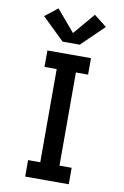

<svg xmlns="http://www.w3.org/2000/svg" viewBox="-105 -1043 710 1102"><g transform="rotate(10 250.0 -492.0)"><path d="M123 0V-96H194V-639H123V-735H377V-639H306V-96H377V0ZM200 -800 70 -926 144 -984 250 -859 356 -984 430 -926 300 -800Z"/></g></svg>

Font: Zed Mono
Style: Bold
Weight: 700
Monospace: yes
Designer: Belleve Invis
Foundry: Belleve Invis
Version: Version 1.0.0; ttfautohint (v1.8.4)